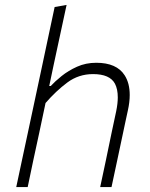

<svg xmlns="http://www.w3.org/2000/svg" viewBox="-20 -760 610 780"><path d="M46 0Q58 -56 69 -108Q80 -160 93 -220L151.5 -494Q165 -557 177.5 -616.5Q190 -675.5 202 -731.5L250.5 -740Q225 -620.5 197.5 -494L180 -410.5H186Q203 -429 230.2 -451Q257.5 -473 293 -489Q328.5 -505 371 -505Q454 -505 486.5 -454Q507 -422 507 -374Q507 -345.5 499.5 -311.5Q495 -290.5 490.5 -270Q486 -249 480 -220.5Q467 -158.5 456 -107.5Q445 -56 433 0H387Q399 -56.5 410 -108Q420.5 -159.5 433 -219L452 -308Q458.5 -339.5 458.5 -364.5Q458.5 -398 447 -420Q426 -459 358 -459Q299.5 -459 253.5 -424.8Q207.5 -390.5 165 -341.5L139 -218.5Q126 -159 115 -107.5Q104 -56 92.5 0Z"/></svg>

Font: Heraclito ExtraLight
Style: Italic
Weight: 200
Italic angle: -12°
Designer: Kostas Bartsokas (font) & Cristiano Sobral (main changes)
Foundry: Kostas Bartsokas (font) & Cristiano Sobral (main changes)
Version: Version 1.00;July 8, 2020;FontCreator 13.0.0.2655 64-bit